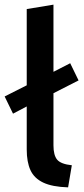

<svg xmlns="http://www.w3.org/2000/svg" viewBox="-21 -796 360 826"><path d="M272 10Q204 8 165 -10.5Q126 -29 110 -64Q94 -99 94 -153V-338L35 -307L-1 -381L94 -429V-757L209 -776V-487L281 -524L317 -450L209 -395V-171Q209 -128 225 -109Q241 -90 288 -85Z"/></svg>

Font: Ubuntu Sans SemiBold
Style: Regular
Weight: 600
Designer: Dalton Maag Ltd
Foundry: Dalton Maag Ltd
Version: Version 1.006; ttfautohint (v1.8.4.7-5d5b)